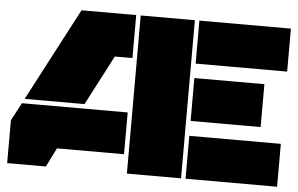

<svg xmlns="http://www.w3.org/2000/svg" viewBox="-50 -773 1315 847"><g transform="rotate(5 607.5 -350.0)"><path d="M62 -289.1 277.8 -700.2H520V-509.8H441.9L327.1 -289.1ZM9.8 0V-189.9L51.8 -269H520V-84H223.1L181.2 0ZM540 0V-700.2H779.8V0ZM799.8 0V-189.9H1205.1V0ZM799.8 -255.9V-445.8H1109.9V-255.9ZM799.8 -509.8V-700.2H1205.1V-509.8Z"/></g></svg>

Font: Nastup Basic
Style: Regular
Weight: 400
Designer: Maksym Kobuzan
Foundry: Zakznak
Version: Version 1.020;FEAKit 1.0